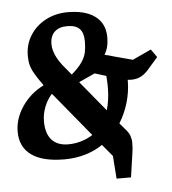

<svg xmlns="http://www.w3.org/2000/svg" viewBox="-54 -699 778 867"><g transform="rotate(-5 335.0 -266.0)"><path d="M439.3 118.2 431.8 14.8 386.7 -39.3Q350.7 -14.6 306.5 -1.8Q262.3 11 212.8 11Q114.5 11 63.6 -25.5Q12.8 -62 12.8 -132Q12.8 -191.1 50.1 -245.9Q87.4 -300.6 147.8 -330.3Q124 -363.9 110.9 -386.1Q97.9 -408.3 93.1 -427Q88.3 -445.6 88.3 -468.8Q88.3 -520.7 114.3 -561.7Q140.3 -602.8 185 -626.3Q229.8 -649.8 285.6 -649.8Q339.2 -649.8 376.7 -634.8Q414.1 -619.7 433.7 -591.1Q453.3 -562.5 453.3 -521Q453.3 -474.7 433.7 -443.7Q445.8 -440.5 456.3 -438.1Q466.8 -435.6 476.3 -432.2L559.7 -410L644.1 -449.2L669.7 -412.8L620.9 -356.8Q605 -339.1 586.8 -330.1Q568.7 -321 544.8 -321Q538.5 -321 532 -321.6Q525.5 -322.2 517.8 -323.8Q510.1 -325.3 498 -328.5L526.3 -362.2Q527.3 -351.1 527.8 -338.2Q528.3 -325.4 528.3 -313.9Q527.5 -266.1 513.8 -219.1Q500.1 -172.1 473.7 -129.1L495.7 -103.3Q512.7 -85.3 518.4 -69.2Q524 -53.2 524 -38Q524 -27.4 523.4 -15.9Q522.8 -4.4 518.7 21.9L504.8 118.2ZM235.9 -55.1Q266.6 -55.1 295 -63.7Q323.4 -72.3 347.3 -87.7L181.8 -288.8Q160.5 -265.8 147.8 -233.5Q135.1 -201.3 135.1 -168Q135.1 -112.6 161.1 -83.8Q187.2 -55.1 235.9 -55.1ZM422.2 -193Q428.8 -215.8 432.4 -241.1Q435.9 -266.5 435.9 -293Q435.9 -302 435.8 -312.9Q435.7 -323.8 433.7 -347.9L382 -363.8L306 -329.2L276 -365Q310.4 -395 326 -417.6Q341.6 -440.3 346.2 -462.4Q350.8 -484.4 350.8 -511.9Q350.8 -550.4 333.2 -568.8Q315.6 -587.2 277.2 -587.2Q239.9 -587.2 219.6 -567.9Q199.2 -548.7 199.2 -511.9Q199.2 -497.1 204 -480.7Q208.7 -464.3 218 -447.6Q227.2 -431 240.7 -413.7Z"/></g></svg>

Font: Faustina Light
Style: Italic
Weight: 300
Italic angle: -8°
Designer: Alfonso Garcia
Foundry: http://www.omnibus-type.com
Version: Version 1.200